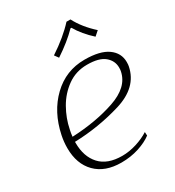

<svg xmlns="http://www.w3.org/2000/svg" viewBox="-174 -810 839 922"><g transform="rotate(-30 245.5 -349.0)"><path d="M220 -576 204 -598Q286 -652 337 -708H359Q389 -650 447 -598L422 -576Q372 -621 343 -671H338Q291 -623 220 -576ZM491 -396Q491 -380 489 -372Q468 -268 342.5 -230Q217 -192 84 -188V-182Q84 -106 125 -61Q166 -16 248 -16Q286 -16 326.5 -28.5Q367 -41 398 -61L399 -41Q370 -19 325 -4.5Q280 10 228 10Q138 10 87.5 -41Q37 -92 37 -180Q37 -214 44 -248Q68 -364 142.5 -435.5Q217 -507 320 -507Q406 -507 448.5 -476.5Q491 -446 491 -396ZM446 -391Q446 -429 415.5 -454.5Q385 -480 319 -480Q257 -480 209.5 -446Q162 -412 132.5 -360Q103 -308 92 -252Q88 -235 86 -215Q219 -221 323.5 -256.5Q428 -292 444 -370Q446 -377 446 -391Z"/></g></svg>

Font: Trirong ExtraLight
Style: Italic
Weight: 275
Italic angle: -12°
Designer: Katatrad Team
Foundry: CadsonDemak
Version: Version 1.003